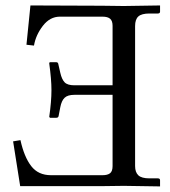

<svg xmlns="http://www.w3.org/2000/svg" viewBox="-20 -666 610 687"><path d="M88.9 -646.5 345.2 -645.5 422.9 -644.5 552.7 -646.5V-624.5Q552.7 -617.7 544.9 -617.7H515.1Q486.8 -617.7 475.1 -607.2Q463.4 -596.7 463.4 -572.8V-71.8Q463.4 -49.8 474.9 -38.8Q486.3 -27.8 515.1 -27.8H544.9Q552.7 -27.8 552.7 -21V1L423.3 -1L345.7 0H52.2L26.9 -160.2L53.2 -164.6Q66.4 -104.5 91.6 -71.8Q116.7 -39.1 162.6 -39.1H346.7Q364.7 -39.1 373.8 -46.1Q382.8 -53.2 382.8 -71.8V-326.7H246.1Q222.2 -326.7 211.2 -316.2Q200.2 -305.7 195.8 -282.7L189.9 -252Q189 -244.6 181.6 -244.6H158.7L156.2 -248Q164.1 -302.7 164.1 -343.8Q164.1 -381.8 156.2 -439Q156.2 -443.4 159.7 -443.4H181.6Q188 -443.4 189 -435.1L195.8 -405.3Q201.2 -381.8 211.4 -371.3Q221.7 -360.8 246.1 -360.8H382.8V-573.7Q382.8 -591.3 374 -598.9Q365.2 -606.4 346.7 -606.4H194.3Q158.7 -606.4 133.3 -573.5Q107.9 -540.5 101.6 -502.9L74.7 -505.9Z"/></svg>

Font: Libertinage
Style: f
Weight: 400
Designer: OSP
Foundry: OSP
Version: Version 1.0; 2008; OFL relea